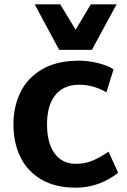

<svg xmlns="http://www.w3.org/2000/svg" viewBox="-20 -853 585 886"><path d="M42 0ZM42 -279Q42 -360 74 -426.5Q106 -493 174 -533Q242 -573 345 -573Q387 -573 432 -562Q477 -551 504 -533L471 -427Q411 -462 345 -462Q274 -462 235.5 -414.5Q197 -367 197 -280Q197 -193 232 -145Q267 -97 330 -97Q372 -97 406.5 -111.5Q441 -126 481 -153L525 -56Q489 -26 438.5 -6.5Q388 13 330 13Q234 13 169.5 -25.5Q105 -64 73.5 -129.5Q42 -195 42 -279ZM518 -833 404 -623H253L140 -833H258L329 -716L399 -833Z"/></svg>

Font: Martel Sans ExtraBold
Style: Regular
Weight: 800
Designer: Dan Reynolds and Mathieu Réguer
Foundry: Dan Reynolds and Mathieu Réguer
Version: Version 1.002; ttfautohint (v1.1) -l 5 -r 5 -G 72 -x 0 -D la